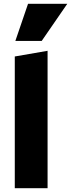

<svg xmlns="http://www.w3.org/2000/svg" viewBox="-20 -993 375 1013"><path d="M58 0V-695L231 -725V0ZM61 -777 128 -973H335L200 -777Z"/></svg>

Font: Ysabeau Office Black
Style: Regular
Weight: 900
Designer: Christian Thalmann (Catharsis Fonts)
Version: Version 2.001;gftools[0.9.30]; featfreeze: tnum,lnum,ss02